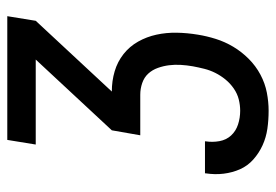

<svg xmlns="http://www.w3.org/2000/svg" viewBox="-138 -638 775 540"><g transform="rotate(-90 250.0 -367.5)"><path d="M209 0Q183 0 158.5 -3.5Q134 -7 112 -17Q90 -27 72 -43Q54 -59 44.5 -80.5Q35 -102 32 -126.5Q29 -151 33 -177V-179H123V-177Q120 -158 123.5 -138.5Q127 -119 139.5 -105.5Q152 -92 170.5 -86Q189 -80 209 -80Q225 -80 241 -84Q257 -88 271.5 -98Q286 -108 297 -121.5Q308 -135 315.5 -150Q323 -165 327 -181Q331 -197 334 -213Q337 -230 338 -247Q339 -264 337 -280Q335 -296 329.5 -311.5Q324 -327 313.5 -338.5Q303 -350 287 -355.5Q271 -361 254 -361H140L154 -441L353 -655H114L127 -735H475L462 -655L263 -441Q293 -441 320 -433Q347 -425 368.5 -408Q390 -391 403.5 -367Q417 -343 423 -315.5Q429 -288 428.5 -258.5Q428 -229 423 -199Q419 -174 411 -148.5Q403 -123 389 -99.5Q375 -76 355 -56Q335 -36 310.5 -23Q286 -10 260 -5Q234 0 209 0Z"/></g></svg>

Font: Iosevka Curly Medium
Style: Italic
Weight: 500
Italic angle: -9°
Monospace: yes
Designer: Belleve Invis
Foundry: Belleve Invis
Version: Version 22.1.2; ttfautohint (v1.8.4)